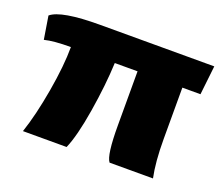

<svg xmlns="http://www.w3.org/2000/svg" viewBox="-91 -644 900 777"><g transform="rotate(20 358.5 -255.5)"><path d="M618 -386V-165Q618 -66 632 0H445Q425 -25 425 -153V-386H327Q323 -290 304 -173.5Q285 -57 260 0H72Q99 -80 118.5 -193Q138 -306 138 -386Q64 -386 25 -376L9 -475Q51 -511 219 -511H710L696 -386Z"/></g></svg>

Font: Chivo Black
Style: Regular
Weight: 900
Designer: Hector Gatti
Foundry: Omnibus-Type
Version: Version 1.007